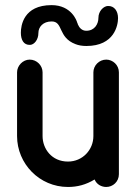

<svg xmlns="http://www.w3.org/2000/svg" viewBox="-20 -744 541 764"><path d="M356.4 -29.8C364.7 -9.8 383.8 0 402.8 0C428.7 0 453.1 -20.5 453.1 -50.8V-202.6V-456.1C453.1 -485.4 428.7 -506.8 402.8 -506.8C374.5 -506.8 351.6 -483.4 351.6 -456.1V-202.6C351.6 -147.9 308.6 -101.1 250.5 -101.1C185.5 -101.1 149.4 -152.3 149.4 -202.6V-456.1C149.4 -483.4 126.5 -506.8 98.1 -506.8C70.8 -506.8 47.9 -482.4 47.9 -456.1V-202.6C47.9 -92.3 137.2 0 250.5 0C287.6 0 321.8 -8.8 356.4 -29.8ZM371.6 -672.9C371.6 -648.9 356.9 -621.6 323.2 -621.6C306.6 -621.6 295.9 -632.8 290 -646.5C289.1 -649.4 288.6 -651.9 287.1 -654.3C285.6 -660.6 264.6 -723.6 185.1 -723.6C73.2 -723.6 63 -641.6 63 -613.8C63 -585.9 73.7 -564.5 99.6 -565.4C115.7 -565.9 132.8 -585.4 132.8 -612.8C132.8 -636.7 151.4 -658.7 185.5 -658.7C232.4 -658.7 209.5 -595.2 280.3 -568.4C292.5 -563.5 307.1 -561 323.7 -561C435.5 -561 449.7 -644 449.7 -671.9C449.7 -699.7 435.1 -721.2 409.2 -720.2C392.6 -719.7 371.6 -700.2 371.6 -672.9Z"/></svg>

Font: LOB TGL 0-17
Style: Regular
Weight: 400
Designer: Peter Wiegel + adaptations and expanded glyphset by Studio LOB
Foundry: Peter Wiegel + adaptations and expanded glyphset by Studio LOB
Version: Version 1.003;Glyphs 3.1.2 (3151)